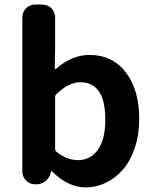

<svg xmlns="http://www.w3.org/2000/svg" viewBox="-20 -818 684 852"><path d="M360.4 13.7Q282.2 13.7 210.9 -57.6Q210 -58.6 208.5 -58.6Q207 -58.6 207 -57.6L205.1 -52.7Q200.2 -29.3 182.1 -14.6Q164.1 0 140.6 0H136.7Q112.3 0 95.7 -16.6Q79.1 -33.2 79.1 -57.6V-740.2Q79.1 -764.6 95.7 -781.2Q112.3 -797.9 136.7 -797.9H167Q191.4 -797.9 208 -781.2Q224.6 -764.6 224.6 -740.2V-596.7L222.7 -514.6Q222.7 -512.7 224.1 -511.7Q225.6 -510.7 227.5 -511.7Q298.8 -574.2 377 -574.2Q479.5 -574.2 538.6 -496.6Q597.7 -418.9 597.7 -290Q597.7 -219.7 578.1 -161.6Q558.6 -103.5 525.4 -65.4Q492.2 -27.3 449.2 -6.8Q406.2 13.7 360.4 13.7ZM327.1 -107.4Q380.9 -107.4 414.1 -153.3Q447.3 -199.2 447.3 -287.1Q447.3 -453.1 335.9 -453.1Q285.2 -453.1 230.5 -400.4Q224.6 -395.5 224.6 -387.7V-156.2Q224.6 -148.4 230.5 -144.5Q276.4 -107.4 327.1 -107.4Z"/></svg>

Font: Gen Jyuu Gothic Bold
Style: Bold
Weight: 700
Designer: [Source Han Sans]
Ryoko NISHIZUKA  (kana & ideographs); Paul D. Hunt (Latin, Greek & Cyrillic); Wenlong ZHANG  (bopomofo
Version: Version 1.002.20150607